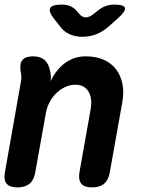

<svg xmlns="http://www.w3.org/2000/svg" viewBox="-20 -805 640 835"><path d="M123.4 -560Q156.2 -560 174.2 -543.7Q192.1 -527.5 198.1 -495.4Q200.7 -484.9 201.2 -473.6Q201.7 -462.3 199.7 -451.8Q224.8 -503.3 263.8 -531.6Q302.8 -560 352.9 -560Q398.5 -560 432 -544.7Q465.4 -529.5 485.4 -502.7Q505.4 -476 512.6 -439.2Q519.7 -402.5 511.7 -359.5L457.6 -56Q452.2 -22.5 432.9 -6.3Q413.6 10 380.1 10Q346.6 10 333.4 -6.3Q320.2 -22.5 325.6 -56L374.3 -330.7Q377.9 -350.4 376.3 -369.3Q374.7 -388.3 367 -403.1Q359.3 -418 345.1 -427.2Q331 -436.5 308.2 -436.5Q284 -436.5 262.4 -426.1Q240.7 -415.7 223.5 -398.5Q206.3 -381.3 195.1 -359.6Q183.9 -337.9 179.9 -315.3L133.4 -56Q128 -22.5 108.7 -6.3Q89.4 10 55.9 10Q22.4 10 8.8 -6.3Q-4.7 -22.5 1.4 -56L71.2 -450.8Q73.5 -462.3 72.8 -473.1Q72.2 -483.9 69.6 -495.4Q64.6 -528.2 77.6 -544.1Q90.6 -560 123.4 -560ZM249 -785Q270.2 -785 286.4 -777.9Q302.5 -770.9 315.3 -755.7L323.2 -746.2Q337 -729.4 353.4 -729.4Q369.8 -729.4 389.6 -746.2L401 -755.4Q419.2 -770.9 437.5 -777.9Q455.8 -785 477 -785Q519.4 -785 523.3 -770.5Q527.1 -756.1 492.5 -725.1L451.7 -689Q426 -666.3 397.9 -655.7Q369.8 -645 339 -645Q308.2 -645 283.6 -655.7Q259.1 -666.3 242.2 -689L213.3 -725.4Q190.1 -756.1 198.5 -770.5Q206.9 -785 249 -785Z"/></svg>

Font: Maple Mono
Style: Italic
Weight: 400
Italic angle: -10°
Monospace: yes
Designer: subframe7536
Version: Version 7.300